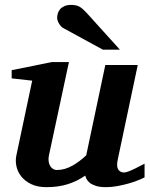

<svg xmlns="http://www.w3.org/2000/svg" viewBox="-20 -754 614 786"><path d="M571.8 -27.8Q561.5 -22.5 543.7 -15.4Q525.9 -8.3 504.2 -2.2Q482.4 3.9 459 8.1Q435.5 12.2 414.1 12.2Q388.2 12.2 372.1 6.8Q356 1.5 346.9 -6.1Q337.9 -13.7 334 -21.7Q330.1 -29.8 329.1 -35.2Q295.9 -12.2 257.3 0Q218.8 12.2 169.9 12.2Q132.8 12.2 107.2 -0.5Q81.5 -13.2 66.7 -32.2Q51.8 -51.3 47.1 -74Q42.5 -96.7 46.9 -117.2L111.8 -423.8L27.8 -433.1V-466.8L192.9 -500H262.2L180.2 -117.2Q177.7 -105.5 179 -94.7Q180.2 -84 184.6 -75.9Q189 -67.9 196.3 -63Q203.6 -58.1 212.9 -58.1Q229.5 -58.1 245.4 -62.7Q261.2 -67.4 276.1 -75.7Q291 -84 305.2 -94.7Q319.3 -105.5 333 -118.2L411.1 -487.8H543.9L461.9 -100.1Q456.1 -72.3 464.1 -60.1Q472.2 -47.9 487.8 -47.9Q491.7 -47.9 496.8 -49.1Q502 -50.3 511 -54Q520 -57.6 534.4 -64.7Q548.8 -71.8 571.8 -84ZM400.9 -550.8 238.8 -639.2Q233.4 -642.1 229 -647.2Q224.6 -652.3 221.2 -658.2Q217.8 -664.1 215.8 -670.2Q213.9 -676.3 213.9 -681.2Q213.9 -689.9 216.8 -699.5Q219.7 -709 226.3 -716.6Q232.9 -724.1 243.9 -729Q254.9 -733.9 271 -733.9Q281.2 -733.9 289.1 -732.4Q296.9 -731 304 -727.3Q311 -723.6 318.1 -717.5Q325.2 -711.4 334 -702.1L470.7 -550.8Z"/></svg>

Font: Charis SIL Viet
Style: Bold Italic
Weight: 700
Italic angle: -11°
Foundry: SIL International
Version: Version 5.000